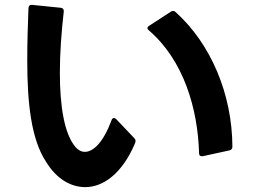

<svg xmlns="http://www.w3.org/2000/svg" viewBox="-20 -762 1040 789"><path d="M170 -96C211 -29 269 7 330 7C404 7 481 -48 534 -171C536 -175 537 -179 537 -183C537 -187 535 -191 532 -194L457 -273C454 -276 451 -277 448 -277C444 -277 440 -274 438 -267C404 -176 363 -138 329 -138C314 -138 301 -145 290 -158C244 -212 226 -327 226 -462C226 -542 232 -628 242 -714C243 -723 239 -729 230 -730L112 -742C103 -743 98 -739 97 -729C94 -655 92 -582 92 -513C92 -339 108 -189 170 -96ZM592 -637C736 -513 793 -313 798 -133C798 -124 802 -120 809 -120H813L923 -144C931 -146 935 -151 935 -160C934 -373 848 -581 701 -713C698 -716 695 -717 691 -717C688 -717 685 -716 682 -714L593 -656C588 -653 586 -650 586 -646C586 -643 588 -640 592 -637Z"/></svg>

Font: LINE Seed JP App_OTF Bold
Style: Regular
Weight: 700
Designer: LINE & Fontrix & Fontworks
Version: Version 1.009